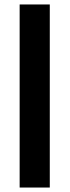

<svg xmlns="http://www.w3.org/2000/svg" viewBox="-20 -740 312 860"><path d="M68 100V-720H203V100Z"/></svg>

Font: DM Sans 16pt
Style: Bold
Weight: 700
Version: Version 4.004;gftools[0.9.30]